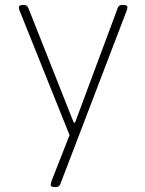

<svg xmlns="http://www.w3.org/2000/svg" viewBox="-20 -545 584 773"><path d="M199 208Q184 208 184 199Q184 196 185.5 190.5Q187 185 189 180L260 -1L61 -497Q59 -500 57.5 -506Q56 -512 56 -515Q56 -525 71 -525H77Q89 -525 94 -513L277 -51H282L454 -513Q459 -525 471 -525H478Q493 -525 493 -515Q493 -512 491 -506Q489 -500 488 -497L223 196Q218 208 206 208Z"/></svg>

Font: Asap Semi Expanded Thin
Style: Regular
Weight: 100
Width: 6
Designer: Pablo Cosgaya
Foundry: Omnibus-Type
Version: Version 3.001; ttfautohint (v1.8.4.7-5d5b)